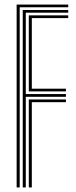

<svg xmlns="http://www.w3.org/2000/svg" viewBox="-20 -820 334 840"><path d="M52.8 0V-800H278.5V-788.2H66.2V0ZM106 0V-384.8H268.5V-373H119.2V0ZM79.5 0V-776.2H278.5V-764.5H92.8V-408.5H268.5V-396.5H92.8V0ZM106 -420.2V-752.8H278.5V-740.8H119.2V-432H268.5V-420.2Z"/></svg>

Font: Big Shoulders Inline Display Thin
Style: Regular
Weight: 400
Version: Version 2.002